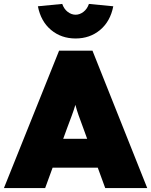

<svg xmlns="http://www.w3.org/2000/svg" viewBox="-40 -958 770 978"><path d="M-20 0 261 -700H431L710 0H496L458 -104H228L190 0ZM302 -306 282 -251H404L384 -306Q369 -346 360 -371.5Q351 -397 344 -424Q336 -397 326.5 -371.5Q317 -346 302 -306ZM345 -762Q272 -762 220 -805.5Q168 -849 153 -926L277 -938Q286 -912 305 -897.5Q324 -883 345 -883Q366 -883 385 -897.5Q404 -912 413 -938L537 -926Q522 -849 470 -805.5Q418 -762 345 -762Z"/></svg>

Font: Lexend Black
Style: Regular
Weight: 900
Designer: Bonnie Shaver-Troup, Thomas Jockin
Foundry: Lexend
Version: Version 1.007; ttfautohint (v1.8.3)